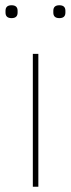

<svg xmlns="http://www.w3.org/2000/svg" viewBox="-20 -711 271 731"><path d="M1 -663V-670Q1 -691 24 -691Q47 -691 47 -670V-663Q47 -642 24 -642Q1 -642 1 -663ZM183 -663V-670Q183 -691 206 -691Q229 -691 229 -670V-663Q229 -642 206 -642Q183 -642 183 -663ZM126 0H105V-506H126Z"/></svg>

Font: IBM Plex Sans Thin
Style: Regular
Weight: 100
Designer: Mike Abbink, Paul van der Laan, Pieter van Rosmalen
Foundry: Bold Monday
Version: Version 3.0